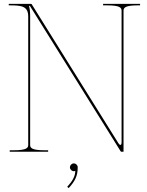

<svg xmlns="http://www.w3.org/2000/svg" viewBox="-20 -780 755 987"><path d="M339.5 80C339.5 91 349 100 359.5 100C362 100 364.5 99.5 366.5 98.5H367C367 125.5 353 150.5 325.5 180.5L333 187C365.5 151.5 379.5 124.5 379.5 80C379.5 69 370 60 359.5 60C348.5 60 339.5 69.5 339.5 80ZM25 -760V-752.5H31C91 -752.5 125 -748 125 -695V-35C125 -20.5 118.5 -7.5 50 -7.5H30V0H227.5V-7.5H210C141.5 -7.5 135 -20.5 135 -35V-694.5C135 -722.5 133.5 -732 129 -750H133.5L600 -2.5C601 -0.5 603 0 604.5 0H615V-725C615 -740.5 624 -752.5 690 -752.5H700V-760H510V-752.5H530C596 -752.5 605 -740.5 605 -725V-48C605 -39.5 602.5 -35 599 -35C596 -35 592 -38 588.5 -44L143.5 -757.5C143 -758.5 141.5 -760 139.5 -760Z"/></svg>

Font: ZnikomitSC
Style: Regular
Weight: 100
Designer: gluk
Foundry: gluk
Version: Version 0.55